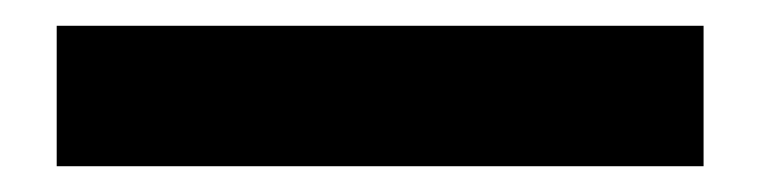

<svg xmlns="http://www.w3.org/2000/svg" viewBox="-20 15 606 149"><path d="M24 144V35H526V144Z"/></svg>

Font: Lil Grotesk Bold
Style: Regular
Weight: 700
Designer: Bastien Sozeau
Foundry: NBR — Bastien Sozeau
Version: Version 4.002; ttfautohint (v1.8.4.7-5d5b)